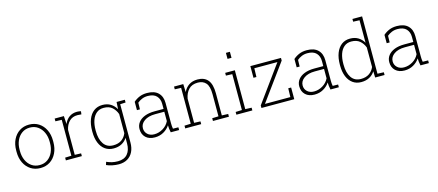

<svg xmlns="http://www.w3.org/2000/svg" viewBox="-62 -1446 5344 2342"><g transform="rotate(-15 2610.5 -274.5)"><path d="M280.8 10.3Q210.9 10.3 158.7 -23.7Q106.4 -57.6 77.1 -117.4Q47.9 -177.2 47.9 -254.9V-272.9Q47.9 -351.1 77.1 -410.6Q106.4 -470.2 158.4 -504.2Q210.4 -538.1 279.8 -538.1Q349.6 -538.1 401.9 -504.2Q454.1 -470.2 483.4 -410.6Q512.7 -351.1 512.7 -272.9V-254.9Q512.7 -177.2 483.4 -117.2Q454.1 -57.1 402.1 -23.4Q350.1 10.3 280.8 10.3ZM280.8 -27.3Q339.4 -27.3 381.8 -57.9Q424.3 -88.4 447.3 -139.9Q470.2 -191.4 470.2 -254.9V-272.9Q470.2 -335.9 447 -387.5Q423.8 -439 381.1 -469.7Q338.4 -500.5 279.8 -500.5Q221.7 -500.5 179 -469.7Q136.2 -439 113.3 -387.5Q90.3 -335.9 90.3 -272.9V-254.9Q90.3 -190.9 113.3 -139.4Q136.2 -87.9 179 -57.6Q221.7 -27.3 280.8 -27.3Z M602.1 0V-34.7L681.6 -37.6V-490.7L602.1 -493.7V-528.3H718.3L723.6 -442.4L724.1 -426.3Q746.1 -479 787.1 -508.5Q828.1 -538.1 886.7 -538.1Q898.9 -538.1 913.6 -535.9Q928.2 -533.7 935.1 -531.7L930.2 -493.2L880.9 -496.6Q817.4 -497.1 777.6 -457.5Q737.8 -418 724.1 -352.5V-37.6L803.7 -34.7V0Z M1215.3 213.4Q1176.8 213.4 1134.3 204.8Q1091.8 196.3 1060.1 181.2L1071.8 143.6Q1105.5 158.7 1139.4 166.7Q1173.3 174.8 1214.4 174.8Q1293.9 174.8 1335.2 126.5Q1376.5 78.1 1376.5 -6.8V-77.6Q1350.6 -36.6 1307.1 -13.2Q1263.7 10.3 1205.1 10.3Q1142.6 10.3 1097.4 -22Q1052.2 -54.2 1028.3 -113.3Q1004.4 -172.4 1004.4 -252V-262.2Q1004.4 -346.7 1028.3 -408.4Q1052.2 -470.2 1097.4 -504.2Q1142.6 -538.1 1206.1 -538.1Q1265.6 -538.1 1309.1 -511.5Q1352.5 -484.9 1378.4 -438L1383.8 -528.3H1419.4V-6.8Q1419.4 60.5 1395 110.1Q1370.6 159.7 1325 186.5Q1279.3 213.4 1215.3 213.4ZM1210 -27.8Q1274.4 -27.8 1315.9 -57.4Q1357.4 -86.9 1376.5 -136.7V-377.4Q1357.9 -429.7 1319.1 -464.8Q1280.3 -500 1210.9 -500Q1157.7 -500 1121.1 -469.7Q1084.5 -439.5 1065.9 -386Q1047.4 -332.5 1047.4 -262.2V-252Q1047.4 -149.4 1088.6 -88.6Q1129.9 -27.8 1210 -27.8ZM1408.7 -489.7 1397.5 -528.3H1488.3V-493.7Z M1725.1 10.3Q1652.3 10.3 1610.4 -29.5Q1568.4 -69.3 1568.4 -136.2Q1568.4 -184.1 1596.7 -220.7Q1625 -257.3 1677.2 -277.8Q1729.5 -298.3 1800.3 -298.3H1915.5V-362.3Q1915.5 -423.8 1879.4 -462.2Q1843.3 -500.5 1768.6 -500.5Q1728 -500.5 1694.8 -486.3Q1661.6 -472.2 1637.7 -451.2L1635.7 -367.7H1598.1V-473.1Q1631.3 -502.9 1673.3 -520.5Q1715.3 -538.1 1769 -538.1Q1861.8 -538.1 1909.9 -491Q1958 -443.8 1958 -361.3V-106.4Q1958 -88.4 1959.2 -70.8Q1960.4 -53.2 1963.9 -35.6L2032.2 -34.7V0H1926.3Q1920.4 -31.7 1918 -49.8Q1915.5 -67.9 1915.5 -91.3Q1886.2 -46.4 1836.7 -18.1Q1787.1 10.3 1725.1 10.3ZM1728 -28.3Q1785.6 -28.3 1837.9 -59.6Q1890.1 -90.8 1915.5 -144V-262.7H1800.3Q1713.4 -262.7 1662.1 -226.1Q1610.8 -189.5 1610.8 -134.3Q1610.8 -88.4 1643.3 -58.3Q1675.8 -28.3 1728 -28.3Z M2109.4 0V-34.7L2189 -37.6V-490.7L2109.4 -493.7V-528.3H2226.1L2230 -426.3Q2254.4 -479.5 2299.1 -508.8Q2343.8 -538.1 2407.2 -538.1Q2493.2 -538.1 2537.4 -484.6Q2581.5 -431.2 2581.5 -316.4V-37.6L2661.1 -34.7V0H2459.5V-34.7L2539.1 -37.6V-316.4Q2539.1 -417 2502.4 -458.5Q2465.8 -500 2400.9 -500Q2325.7 -500 2284.7 -456.1Q2243.7 -412.1 2231.4 -342.8V-37.6L2311 -34.7V0Z M2755.4 0V-34.7L2835 -37.6V-490.7L2755.4 -493.7V-528.3H2877.4V-37.6L2957 -34.7V0ZM2827.1 -685.5V-761.7H2877.4V-685.5Z M3071.8 0V-32.2L3404.8 -490.7H3113.3L3110.4 -380.9H3073.2V-528.3H3460V-495.1L3126 -37.1H3446.8L3449.7 -147.5H3486.3V0Z M3742.2 10.3Q3669.4 10.3 3627.4 -29.5Q3585.4 -69.3 3585.4 -136.2Q3585.4 -184.1 3613.8 -220.7Q3642.1 -257.3 3694.3 -277.8Q3746.6 -298.3 3817.4 -298.3H3932.6V-362.3Q3932.6 -423.8 3896.5 -462.2Q3860.4 -500.5 3785.6 -500.5Q3745.1 -500.5 3711.9 -486.3Q3678.7 -472.2 3654.8 -451.2L3652.8 -367.7H3615.2V-473.1Q3648.4 -502.9 3690.4 -520.5Q3732.4 -538.1 3786.1 -538.1Q3878.9 -538.1 3927 -491Q3975.1 -443.8 3975.1 -361.3V-106.4Q3975.1 -88.4 3976.3 -70.8Q3977.5 -53.2 3981 -35.6L4049.3 -34.7V0H3943.4Q3937.5 -31.7 3935.1 -49.8Q3932.6 -67.9 3932.6 -91.3Q3903.3 -46.4 3853.8 -18.1Q3804.2 10.3 3742.2 10.3ZM3745.1 -28.3Q3802.7 -28.3 3855 -59.6Q3907.2 -90.8 3932.6 -144V-262.7H3817.4Q3730.5 -262.7 3679.2 -226.1Q3627.9 -189.5 3627.9 -134.3Q3627.9 -88.4 3660.4 -58.3Q3692.9 -28.3 3745.1 -28.3Z M4332 10.3Q4269.5 10.3 4224.9 -22Q4180.2 -54.2 4156.2 -113Q4132.3 -171.9 4132.3 -252V-262.2Q4132.3 -346.2 4156.2 -408.2Q4180.2 -470.2 4225.1 -504.2Q4270 -538.1 4333 -538.1Q4392.1 -538.1 4435.1 -512.2Q4478 -486.3 4504.4 -440.4V-724.1L4424.8 -727.1V-761.7H4504.4H4546.9V-37.6L4626.5 -34.7V0H4507.8L4505.4 -79.6Q4479.5 -37.6 4435.5 -13.7Q4391.6 10.3 4332 10.3ZM4337.4 -27.8Q4400.4 -27.8 4442.4 -56.4Q4484.4 -85 4504.4 -133.8V-380.4Q4485.4 -431.6 4445.8 -465.8Q4406.2 -500 4338.4 -500Q4284.7 -500 4248.5 -469.7Q4212.4 -439.5 4194.1 -386Q4175.8 -332.5 4175.8 -262.2V-252Q4175.8 -149.4 4216.6 -88.6Q4257.3 -27.8 4337.4 -27.8Z M4878.9 10.3Q4806.2 10.3 4764.2 -29.5Q4722.2 -69.3 4722.2 -136.2Q4722.2 -184.1 4750.5 -220.7Q4778.8 -257.3 4831.1 -277.8Q4883.3 -298.3 4954.1 -298.3H5069.3V-362.3Q5069.3 -423.8 5033.2 -462.2Q4997.1 -500.5 4922.4 -500.5Q4881.8 -500.5 4848.6 -486.3Q4815.4 -472.2 4791.5 -451.2L4789.6 -367.7H4752V-473.1Q4785.2 -502.9 4827.1 -520.5Q4869.1 -538.1 4922.9 -538.1Q5015.6 -538.1 5063.7 -491Q5111.8 -443.8 5111.8 -361.3V-106.4Q5111.8 -88.4 5113 -70.8Q5114.3 -53.2 5117.7 -35.6L5186 -34.7V0H5080.1Q5074.2 -31.7 5071.8 -49.8Q5069.3 -67.9 5069.3 -91.3Q5040 -46.4 4990.5 -18.1Q4940.9 10.3 4878.9 10.3ZM4881.8 -28.3Q4939.5 -28.3 4991.7 -59.6Q5043.9 -90.8 5069.3 -144V-262.7H4954.1Q4867.2 -262.7 4815.9 -226.1Q4764.6 -189.5 4764.6 -134.3Q4764.6 -88.4 4797.1 -58.3Q4829.6 -28.3 4881.8 -28.3Z"/></g></svg>

Font: Roboto Slab ExtraLight
Style: Regular
Weight: 250
Designer: Google
Version: Version 2.000; ttfautohint (v1.8.1.43-b0c9)